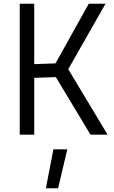

<svg xmlns="http://www.w3.org/2000/svg" viewBox="-20 -716 608 1021"><path d="M162 0H85V-696H162V-375L275 -379L452 -696H541L343 -348L552 0H461L277 -306L162 -302ZM264 78H338L289 285H224Z"/></svg>

Font: Titillium Web
Style: Regular
Weight: 400
Version: Version 1.001;PS 57.000;hotconv 1.0.70;makeotf.lib2.5.55311